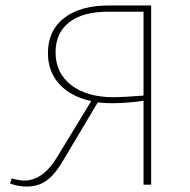

<svg xmlns="http://www.w3.org/2000/svg" viewBox="-20 -678 696 705"><path d="M381 -658H535V0H507V-308Q446 -299 392 -299Q364 -299 339 -302L212 -89Q184 -40 153 -16.5Q122 7 78 7Q47 7 17 -4L23 -23Q50 -15 69 -15Q137 -15 189 -100L315 -307Q240 -323 198 -369Q156 -415 156 -483Q156 -566 215.5 -612Q275 -658 381 -658ZM398 -321Q427 -321 507 -327V-635H376Q284 -635 234 -596Q184 -557 184 -486Q184 -410 241.5 -365.5Q299 -321 398 -321Z"/></svg>

Font: EauTestInfant Extralight
Style: Regular
Weight: 250
Designer: Christian Thalmann (Catharsis Fonts)
Version: Version 0.001;PS 000.001;hotconv 1.0.88;makeotf.lib2.5.64775